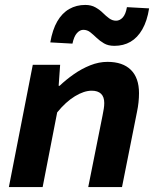

<svg xmlns="http://www.w3.org/2000/svg" viewBox="-20 -759 640 779"><path d="M16 0 113 -496H224L218 -411H222Q247 -435 279 -457.5Q311 -480 346 -494Q381 -508 416 -508Q478 -508 511 -475.5Q544 -443 544 -381Q544 -363 542 -344Q540 -325 536 -306L475 0H338L396 -290Q399 -305 401 -317.5Q403 -330 403 -341Q403 -366 390 -378.5Q377 -391 352 -391Q321 -391 284 -368.5Q247 -346 212 -303L153 0ZM444 -573Q419 -573 402 -583Q385 -593 372 -605.5Q359 -618 346.5 -628Q334 -638 318 -638Q304 -638 292 -624.5Q280 -611 274 -582L184 -587Q193 -639 212.5 -672.5Q232 -706 261 -722.5Q290 -739 326 -739Q350 -739 367.5 -729Q385 -719 397.5 -706.5Q410 -694 423 -684.5Q436 -675 451 -675Q466 -675 478 -688Q490 -701 495 -730L585 -725Q577 -674 557.5 -640Q538 -606 509.5 -589.5Q481 -573 444 -573Z"/></svg>

Font: Source Code Pro ExtraLight
Style: Bold Italic
Weight: 700
Italic angle: -11°
Monospace: yes
Version: Version 1.016;hotconv 1.0.116;makeotfexe 2.5.65601